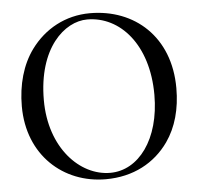

<svg xmlns="http://www.w3.org/2000/svg" viewBox="-49 -709 794 769"><g transform="rotate(-5 347.5 -324.0)"><path d="M659 -329C659 -536 519 -658 340 -658C241 -658 157 -611 102 -536C58 -476 36 -397 36 -310C36 -113 176 10 346 10C457 10 544 -38 599 -116C639 -173 659 -245 659 -329ZM327 -634C459 -634 569 -512 569 -310C569 -131 480 -14 366 -14C244 -14 126 -135 126 -327C126 -537 236 -634 327 -634Z"/></g></svg>

Font: Libertinus Serif Display
Style: Regular
Weight: 400
Designer: Philipp H. Poll, Khaled Hosny
Foundry: Caleb Maclennan
Version: Version 7.050;RELEASE